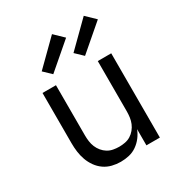

<svg xmlns="http://www.w3.org/2000/svg" viewBox="-181 -892 962 1026"><g transform="rotate(-30 300.0 -379.5)"><path d="M267 8Q241 8 214.5 1.5Q188 -5 166 -20.5Q144 -36 128.5 -58Q113 -80 104 -105Q95 -130 91.5 -156.5Q88 -183 88 -210V-520H171V-210Q171 -192 173.5 -173.5Q176 -155 183 -138Q190 -121 202 -106.5Q214 -92 229.5 -82.5Q245 -73 263.5 -69.5Q282 -66 300 -66Q318 -66 336.5 -69.5Q355 -73 370.5 -82.5Q386 -92 398 -106.5Q410 -121 417 -138Q424 -155 426.5 -173.5Q429 -192 429 -210V-520H512V0H429V-100Q420 -76 404 -55Q388 -34 366.5 -19Q345 -4 319.5 2Q294 8 267 8ZM384 -578 338 -622 485 -767 541 -713ZM188 -578 142 -622 289 -767 345 -713Z"/></g></svg>

Font: Iosevka Extended
Style: Regular
Weight: 400
Width: 7
Monospace: yes
Designer: Belleve Invis
Foundry: Belleve Invis
Version: Version 32.5.0; ttfautohint (v1.8.4)